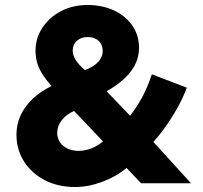

<svg xmlns="http://www.w3.org/2000/svg" viewBox="-20 -735 813 770"><path d="M281 15Q212.5 15 159.5 -12.5Q106.5 -40 76.2 -87.5Q46 -135 46 -195.5Q46 -236 62.5 -272Q79 -308 110.2 -338Q141.5 -368 187 -390Q164 -415 149.8 -438Q135.5 -461 129 -483.5Q122.5 -506 122.5 -531Q122.5 -582.5 150.2 -624.2Q178 -666 225.2 -690.5Q272.5 -715 331.5 -715Q389.5 -715 436.2 -693.5Q483 -672 510.2 -633.2Q537.5 -594.5 537.5 -543.5Q537.5 -492.5 505.8 -449.8Q474 -407 407.5 -369L501.5 -271Q528 -304.5 549 -342.8Q570 -381 589 -437L729 -383.5Q717 -349 695.2 -309.2Q673.5 -269.5 647.2 -231.8Q621 -194 595 -166L746 0H546L487.5 -61.5Q445 -26 389.2 -5.5Q333.5 15 281 15ZM296 -130Q321 -130 346.2 -140Q371.5 -150 393 -168L277 -290Q245 -276 227.2 -252.5Q209.5 -229 209.5 -202.5Q209.5 -170.5 233.5 -150.2Q257.5 -130 296 -130ZM321 -454Q356 -467 374 -487Q392 -507 392 -530Q392 -556 375.5 -571.2Q359 -586.5 332 -586.5Q305.5 -586.5 288.5 -571.5Q271.5 -556.5 271.5 -531.5Q271.5 -513.5 284 -493.8Q296.5 -474 321 -454Z"/></svg>

Font: Geologica Thin Roman ExtraBold
Style: Regular
Weight: 800
Version: Version 1.010;gftools[0.9.28]